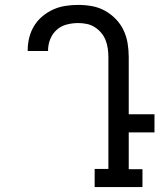

<svg xmlns="http://www.w3.org/2000/svg" viewBox="-20 -763 650 783"><path d="M366 0V-74H422V-530Q422 -548 419.5 -565.5Q417 -583 410.5 -599.5Q404 -616 392.5 -629.5Q381 -643 366 -652.5Q351 -662 333.5 -665.5Q316 -669 299 -669Q275 -669 252 -663Q229 -657 211.5 -641.5Q194 -626 185 -603.5Q176 -581 176 -558V-555H93V-559Q93 -585 99.5 -610.5Q106 -636 119.5 -658Q133 -680 153.5 -697Q174 -714 197.5 -724.5Q221 -735 247 -739Q273 -743 299 -743Q327 -743 355 -738Q383 -733 407.5 -719.5Q432 -706 452 -685.5Q472 -665 484 -639.5Q496 -614 500.5 -586Q505 -558 505 -530V-297H610V-223H505V-73H561V0Z"/></svg>

Font: Iosevka Etoile
Style: Regular
Weight: 400
Designer: Belleve Invis
Foundry: Belleve Invis
Version: Version 33.2.4